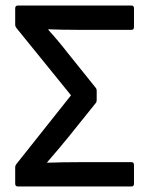

<svg xmlns="http://www.w3.org/2000/svg" viewBox="-20 -675 536 695"><path d="M45 0Q35 0 35 -10V-69Q35 -76 40 -82L237 -330L40 -573Q35 -579 35 -586V-645Q35 -655 45 -655H456Q465 -655 465 -645V-577Q465 -567 456 -567H259Q235 -567 207.5 -567.5Q180 -568 155 -569V-567Q174 -546 192 -524.5Q210 -503 227 -481L325 -359Q330 -354 330 -346V-313Q330 -305 325 -300L227 -178Q209 -156 190 -133.5Q171 -111 151 -88V-86Q178 -87 207 -87.5Q236 -88 263 -88H456Q465 -88 465 -78V-10Q465 0 456 0Z"/></svg>

Font: Sofia Sans Semi Condensed SemiBold
Style: Regular
Weight: 600
Designer: Botio Nikoltchev, Ani Petrova
Foundry: lettersoup
Version: Version 4.100